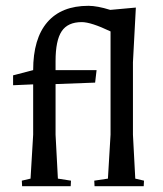

<svg xmlns="http://www.w3.org/2000/svg" viewBox="-20 -640 560 660"><path d="M25 -347V-381L94 -399Q94 -507 142.5 -563.5Q191 -620 284 -620Q314 -620 359 -606L447 -614L437 -426V-177L445 -26L475 -19L474 0H305L304 -19L351 -26L360 -177V-532Q293 -564 261 -564Q213 -564 192 -532.5Q171 -501 171 -430V-399H312L307 -356L171 -351V-177L179 -26L224 -19L223 0H56L55 -19L85 -26L94 -177V-350Z"/></svg>

Font: Balthazar
Style: Regular
Weight: 400
Designer: Dario Manuel Muhafara
Foundry: Dario Manuel Muhafara
Version: Version 1.000